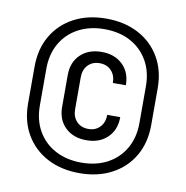

<svg xmlns="http://www.w3.org/2000/svg" viewBox="-73 -810 747 771"><g transform="rotate(10 300.0 -425.0)"><path d="M300 -110Q225 -110 168.5 -140Q112 -170 80.5 -224Q49 -278 49 -350V-500Q49 -572 80.5 -626Q112 -680 168.5 -710Q225 -740 300 -740Q375 -740 431.5 -710Q488 -680 519.5 -626Q551 -572 551 -500V-350Q551 -278 519.5 -224Q488 -170 431.5 -140Q375 -110 300 -110ZM300 -153Q361 -153 406.5 -177.5Q452 -202 477.5 -246.5Q503 -291 503 -350V-500Q503 -559 477.5 -603.5Q452 -648 406.5 -672.5Q361 -697 300 -697Q240 -697 194 -672.5Q148 -648 122.5 -603.5Q97 -559 97 -500V-350Q97 -291 122.5 -246.5Q148 -202 194 -177.5Q240 -153 300 -153ZM305 -245Q251 -245 218.5 -276.5Q186 -308 186 -360V-490Q186 -542 218.5 -573.5Q251 -605 305 -605Q358 -605 390.5 -573.5Q423 -542 423 -490H370Q370 -521 352 -540Q334 -559 305 -559Q275 -559 257 -540Q239 -521 239 -490V-360Q239 -329 257 -310Q275 -291 305 -291Q334 -291 352 -310Q370 -329 370 -360H423Q423 -308 390.5 -276.5Q358 -245 305 -245Z"/></g></svg>

Font: JetBrains Mono NL ExtraLight
Style: Regular
Weight: 200
Designer: Philipp Nurullin, Konstantin Bulenkov
Foundry: JetBrains
Version: Version 2.304; ttfautohint (v1.8.4.7-5d5b)